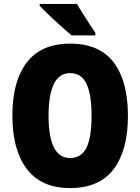

<svg xmlns="http://www.w3.org/2000/svg" viewBox="-20 -998 714 977"><path d="M631 -409Q631 -233 558 -137Q485 -41 337 -41Q191 -41 117 -137.5Q43 -234 43 -410Q43 -585 116.5 -680.5Q190 -776 337 -776Q486 -776 558.5 -680.5Q631 -585 631 -409ZM227 -409Q227 -303 254 -248.5Q281 -194 337 -194Q395 -194 420.5 -247.5Q446 -301 446 -409Q446 -517 420 -571.5Q394 -626 337 -626Q281 -626 254 -570.5Q227 -515 227 -409ZM372 -978Q383 -958 401 -929.5Q419 -901 436.5 -874Q454 -847 465 -832V-818H344Q330 -830 307.5 -849.5Q285 -869 260.5 -892Q236 -915 215 -935Q194 -955 182 -968V-978Z"/></svg>

Font: Noto Sans Tamil UI Condensed Black
Style: Regular
Weight: 900
Width: 3
Designer: Jelle Bosma - Monotype Design Team
Foundry: Monotype Imaging Inc.
Version: Version 2.004; ttfautohint (v1.8.4.7-5d5b)